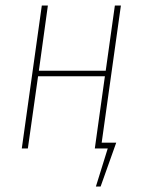

<svg xmlns="http://www.w3.org/2000/svg" viewBox="-20 -539 522 697"><path d="M418.9 -519 349.1 -21H401.9L345.2 138.2H328.1L371.1 0H324.2L360.8 -262.2H118.2L81.1 0H59.1L131.8 -519H153.8L121.1 -282.2H363.8L397 -519Z"/></svg>

Font: Fira Sans Compressed Thin
Style: Italic
Weight: 100
Width: 3
Italic angle: -8°
Designer: Carrois Corporate & Edenspiekermann AG
Foundry: Carrois Corporate GbR & Edenspiekermann AG
Version: Version 4.203;PS 004.203;hotconv 1.0.88;makeotf.lib2.5.64775